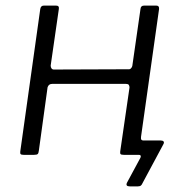

<svg xmlns="http://www.w3.org/2000/svg" viewBox="-20 -550 653 682"><path d="M441 112Q425 112 431 99L479 10Q481 5 479.5 2.5Q478 0 473 0H434L438 -51H476L481 -65Q480 -57 482 -54Q484 -51 489 -51H551Q558 -51 561 -47.5Q564 -44 560 -37L486 101Q484 106 480.5 109Q477 112 470 112ZM64 0Q56 0 53.5 -2.5Q51 -5 52 -12L123 -518Q125 -530 135 -530H180Q191 -530 189 -518L160 -317Q160 -311 163 -307Q166 -303 171 -303L435 -304Q441 -303 445 -307Q449 -311 450 -316L479 -518Q480 -530 491 -530H536Q546 -530 545 -518L474 -15Q472 -6 469 -3Q466 0 457 0H420Q411 0 408.5 -2.5Q406 -5 407 -12L440 -239Q440 -245 437.5 -248.5Q435 -252 428 -252H165Q159 -252 155 -249Q151 -246 149 -240L118 -15Q117 -6 114 -3Q111 0 101 0Z"/></svg>

Font: Libre Franklin Light
Style: Italic
Weight: 300
Italic angle: -8°
Designer: Pablo Impallari, Rodrigo Fuenzalida, Nhung Nguyen
Foundry: Impallari Type
Version: Version 3.000